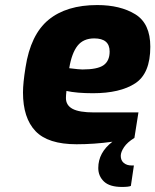

<svg xmlns="http://www.w3.org/2000/svg" viewBox="-20 -565 615 760"><path d="M243 -205Q241 -187 241 -177Q241 -148 267.5 -134Q294 -120 352 -120H528L512 -19Q484 -2 471 17.5Q458 37 458 52Q458 70 470 80Q482 90 501 90H510L498 171Q489 175 463 175Q414 175 391.5 153.5Q369 132 369 100Q369 39 425 -4Q353 6 283 6Q170 6 120.5 -46Q71 -98 71 -199Q71 -236 81 -298Q101 -428 172 -486.5Q243 -545 365 -545Q456 -545 515.5 -508.5Q575 -472 575 -380Q575 -274 515 -235Q455 -196 348 -196Q284 -196 243 -205ZM254 -295Q294 -290 306 -290Q366 -290 390 -307Q414 -324 414 -361Q414 -413 353 -413Q310 -413 287 -384Q264 -355 254 -295Z"/></svg>

Font: Exo ExtraBold
Style: Italic
Weight: 800
Italic angle: -9°
Designer: Natanael Gama
Foundry: Natanael Gama
Version: Version 1.500; ttfautohint (v1.6)